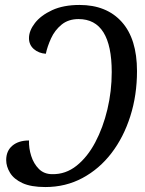

<svg xmlns="http://www.w3.org/2000/svg" viewBox="-20 -745 586 775"><path d="M163 10Q105 10 70.5 -6Q36 -22 20.5 -47.5Q5 -73 5 -99Q5 -136 30 -157Q55 -178 97 -178Q96 -147 106 -115.5Q116 -84 137 -63Q158 -42 191 -42Q245 -41 289 -76Q333 -111 364.5 -170.5Q396 -230 413.5 -303.5Q431 -377 431 -454Q431 -668 297 -668Q256 -668 228.5 -645.5Q201 -623 186 -590Q171 -557 165 -528Q136 -530 116.5 -547Q97 -564 97 -591Q97 -621 121 -652Q145 -683 190.5 -704Q236 -725 301 -725Q410 -725 471.5 -656.5Q533 -588 533 -458Q533 -361 506 -276Q479 -191 430 -127Q381 -63 313 -26.5Q245 10 163 10Z"/></svg>

Font: Noto Serif Condensed
Style: Italic
Weight: 400
Width: 3
Italic angle: -12°
Designer: Monotype Design Team
Foundry: Monotype Imaging Inc.
Version: Version 2.014; ttfautohint (v1.8.4.7-5d5b)